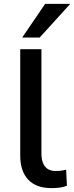

<svg xmlns="http://www.w3.org/2000/svg" viewBox="-20 -958 381 987"><path d="M244 9Q166 9 125 -34.5Q84 -78 84 -158V-705H193V-168Q193 -139 201.5 -119Q210 -99 226 -89Q242 -79 265 -79Q280 -79 293 -80.5Q306 -82 320 -86L324 -3Q305 4 286.5 6.5Q268 9 244 9ZM94 -765 212 -938H341L184 -765Z"/></svg>

Font: Nunito Sans 8pt SemiBold
Style: Regular
Weight: 600
Version: Version 3.101;gftools[0.9.27]